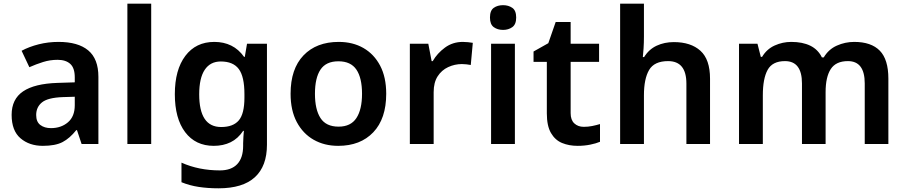

<svg xmlns="http://www.w3.org/2000/svg" viewBox="-20 -780 4909 1040"><path d="M297 -553Q403 -553 458 -507Q513 -461 513 -364V0H422L397 -75H393Q358 -31 319 -10.5Q280 10 212 10Q139 10 91 -31Q43 -72 43 -158Q43 -243 105 -285Q167 -327 292 -331L385 -334V-361Q385 -412 360.5 -434Q336 -456 292 -456Q251 -456 213 -444Q175 -432 139 -416L97 -505Q138 -527 189.5 -540Q241 -553 297 -553ZM320 -254Q239 -251 207.5 -225.5Q176 -200 176 -157Q176 -120 198.5 -103Q221 -86 256 -86Q311 -86 348 -117.5Q385 -149 385 -210V-256Z M799 0H670V-760H799Z M1141 -553Q1192 -553 1232.5 -533Q1273 -513 1302 -472H1306L1318 -543H1426V4Q1426 120 1360.5 180Q1295 240 1164 240Q1106 240 1056.5 232.5Q1007 225 963 207V101Q1057 143 1171 143Q1233 143 1265 109Q1297 75 1297 10V-4Q1297 -20 1298.5 -39.5Q1300 -59 1301 -71H1297Q1269 -29 1229 -9.5Q1189 10 1138 10Q1039 10 983 -64Q927 -138 927 -270Q927 -402 984 -477.5Q1041 -553 1141 -553ZM1176 -447Q1119 -447 1089 -402Q1059 -357 1059 -269Q1059 -181 1088.5 -136.5Q1118 -92 1178 -92Q1243 -92 1273.5 -128Q1304 -164 1304 -251V-270Q1304 -365 1273.5 -406Q1243 -447 1176 -447Z M2072 -272Q2072 -137 2002 -63.5Q1932 10 1812 10Q1737 10 1679 -23Q1621 -56 1587.5 -119Q1554 -182 1554 -272Q1554 -407 1624 -480Q1694 -553 1815 -553Q1891 -553 1948.5 -520Q2006 -487 2039 -424.5Q2072 -362 2072 -272ZM1686 -272Q1686 -187 1716 -140.5Q1746 -94 1814 -94Q1880 -94 1910.5 -140.5Q1941 -187 1941 -272Q1941 -358 1910.5 -403Q1880 -448 1813 -448Q1746 -448 1716 -403Q1686 -358 1686 -272Z M2487 -553Q2499 -553 2515 -551.5Q2531 -550 2541 -548L2530 -428Q2521 -430 2507 -431.5Q2493 -433 2482 -433Q2443 -433 2407.5 -416.5Q2372 -400 2350.5 -366.5Q2329 -333 2329 -281V0H2200V-543H2300L2318 -449H2324Q2348 -491 2390 -522Q2432 -553 2487 -553Z M2769 -543V0H2640V-543ZM2705 -752Q2734 -752 2755 -737.5Q2776 -723 2776 -685Q2776 -648 2755 -633Q2734 -618 2705 -618Q2675 -618 2654.5 -633Q2634 -648 2634 -685Q2634 -723 2654.5 -737.5Q2675 -752 2705 -752Z M3142 -93Q3166 -93 3188 -97.5Q3210 -102 3230 -108V-12Q3209 -3 3177 3.5Q3145 10 3109 10Q3062 10 3024.5 -5.5Q2987 -21 2964.5 -59.5Q2942 -98 2942 -166V-445H2870V-501L2950 -546L2990 -661H3071V-543H3225V-445H3071V-167Q3071 -130 3091 -111.5Q3111 -93 3142 -93Z M3468 -582Q3468 -549 3466 -518Q3464 -487 3462 -471H3469Q3495 -513 3537 -532.5Q3579 -552 3630 -552Q3722 -552 3774 -505Q3826 -458 3826 -354V0H3698V-327Q3698 -449 3599 -449Q3524 -449 3496 -401Q3468 -353 3468 -264V0H3339V-760H3468Z M4607 -553Q4699 -553 4745.5 -505.5Q4792 -458 4792 -354V0H4664V-328Q4664 -449 4573 -449Q4508 -449 4480 -406Q4452 -363 4452 -281V0H4324V-328Q4324 -449 4232 -449Q4164 -449 4138 -401.5Q4112 -354 4112 -264V0H3983V-543H4083L4101 -472H4108Q4133 -514 4176 -533.5Q4219 -553 4266 -553Q4327 -553 4369 -532.5Q4411 -512 4432 -469H4442Q4468 -513 4513 -533Q4558 -553 4607 -553Z"/></svg>

Font: Noto Sans Nag Mundari SemiBold
Style: Regular
Weight: 600
Version: Version 1.000